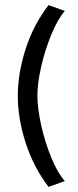

<svg xmlns="http://www.w3.org/2000/svg" viewBox="-20 -697 305 755"><path d="M127 -321Q127 -369 142 -435Q157 -501 182 -561.5Q207 -622 235 -654L171 -677Q111 -599 80.5 -503.5Q50 -408 50 -320Q50 -231 81 -135Q112 -39 171 38L235 15Q207 -16 182 -76.5Q157 -137 142 -204.5Q127 -272 127 -321Z"/></svg>

Font: Catamaran
Style: Regular
Weight: 400
Designer: Pria Ravichandran
Version: Version 1.000;PS 001.000;hotconv 1.0.70;makeotf.lib2.5.58329